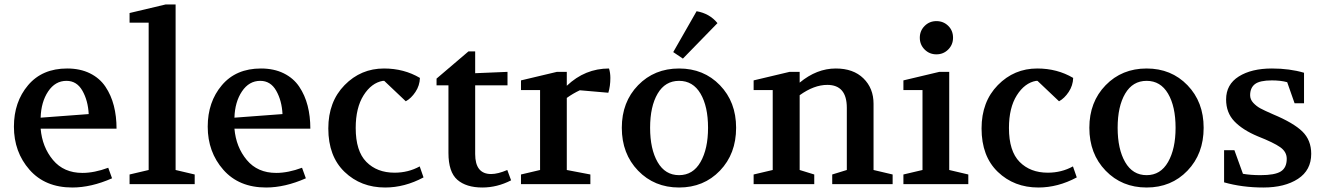

<svg xmlns="http://www.w3.org/2000/svg" viewBox="-20 -820 5901 855"><path d="M42 -256Q42 -366 105 -440.5Q168 -515 279 -515Q337 -515 380.5 -493.5Q424 -472 449.5 -434Q475 -396 487 -349Q499 -302 499 -247H161Q168 -165 216 -107.5Q264 -50 347 -50Q400 -50 462 -73L479 -26Q386 15 302 15Q181 15 111.5 -64Q42 -143 42 -256ZM161 -296 375 -312Q372 -372 347 -416Q322 -460 276 -460Q226 -460 194.5 -413Q163 -366 161 -296Z M557 0V-43L642 -63V-719H557V-762L717 -800H762V-63L847 -43V0Z M905 -256Q905 -366 968 -440.5Q1031 -515 1142 -515Q1200 -515 1243.5 -493.5Q1287 -472 1312.5 -434Q1338 -396 1350 -349Q1362 -302 1362 -247H1024Q1031 -165 1079 -107.5Q1127 -50 1210 -50Q1263 -50 1325 -73L1342 -26Q1249 15 1165 15Q1044 15 974.5 -64Q905 -143 905 -256ZM1024 -296 1238 -312Q1235 -372 1210 -416Q1185 -460 1139 -460Q1089 -460 1057.5 -413Q1026 -366 1024 -296Z M1442 -248Q1442 -367 1514.5 -441Q1587 -515 1690 -515Q1779 -515 1850 -473Q1849 -439 1830 -410.5Q1811 -382 1787 -369L1691 -460H1685Q1634 -451 1599 -395.5Q1564 -340 1564 -250Q1564 -147 1611.5 -99Q1659 -51 1737 -51Q1798 -51 1849 -79L1866 -30Q1782 15 1695 15Q1587 15 1514.5 -54.5Q1442 -124 1442 -248Z M1924 -440V-470L2066 -591H2096V-494L2240 -500V-440H2096V-134Q2096 -45 2167 -45Q2197 -45 2239 -63L2256 -17Q2194 15 2128 15Q2056 15 2016.5 -19.5Q1977 -54 1977 -139V-440Z M2300 0V-43L2385 -63V-419H2300V-462L2460 -500H2504V-438Q2585 -515 2692 -515Q2698 -496 2698 -473Q2698 -436 2689 -407L2562 -418Q2532 -404 2504 -384V-63L2609 -43V0Z M3004 -515Q3114 -515 3186 -440.5Q3258 -366 3258 -251Q3258 -135 3186 -60Q3114 15 3004 15Q2894 15 2821.5 -60Q2749 -135 2749 -251Q2749 -366 2821.5 -440.5Q2894 -515 3004 -515ZM3004 -460Q2942 -460 2908.5 -403Q2875 -346 2875 -251Q2875 -156 2908.5 -98Q2942 -40 3004 -40Q3066 -40 3099.5 -98.5Q3133 -157 3133 -251Q3133 -346 3099.5 -403Q3066 -460 3004 -460ZM2978 -588 3082 -770Q3140 -760 3175 -717L3021 -559Z M3336 0V-43L3421 -63V-419H3336V-462L3496 -500H3541V-452Q3617 -515 3702 -515Q3780 -515 3825 -471Q3870 -427 3870 -358V-63L3955 -43V0H3686V-43L3751 -63V-340Q3751 -442 3664 -442Q3605 -442 3541 -396V-63L3606 -43V0Z M4224 -652Q4224 -621 4202.5 -599.5Q4181 -578 4150 -578Q4119 -578 4097.5 -599.5Q4076 -621 4076 -652Q4076 -683 4097.5 -704.5Q4119 -726 4150 -726Q4181 -726 4202.5 -705Q4224 -684 4224 -652ZM4003 0V-43L4088 -63V-419H4003V-462L4163 -500H4207V-63L4292 -43V0Z M4351 -248Q4351 -367 4423.5 -441Q4496 -515 4599 -515Q4688 -515 4759 -473Q4758 -439 4739 -410.5Q4720 -382 4696 -369L4600 -460H4594Q4543 -451 4508 -395.5Q4473 -340 4473 -250Q4473 -147 4520.5 -99Q4568 -51 4646 -51Q4707 -51 4758 -79L4775 -30Q4691 15 4604 15Q4496 15 4423.5 -54.5Q4351 -124 4351 -248Z M5086 -515Q5196 -515 5268 -440.5Q5340 -366 5340 -251Q5340 -135 5268 -60Q5196 15 5086 15Q4976 15 4903.5 -60Q4831 -135 4831 -251Q4831 -366 4903.5 -440.5Q4976 -515 5086 -515ZM5086 -460Q5024 -460 4990.5 -403Q4957 -346 4957 -251Q4957 -156 4990.5 -98Q5024 -40 5086 -40Q5148 -40 5181.5 -98.5Q5215 -157 5215 -251Q5215 -346 5181.5 -403Q5148 -460 5086 -460Z M5431 -8V-151H5477L5515 -46Q5550 -40 5593 -40Q5657 -40 5683.5 -56.5Q5710 -73 5710 -113Q5710 -144 5681 -164.5Q5652 -185 5581 -213Q5514 -241 5477 -279.5Q5440 -318 5440 -377Q5440 -444 5496.5 -479.5Q5553 -515 5644 -515Q5723 -515 5787 -496V-360H5745L5712 -454Q5683 -462 5644 -462Q5590 -462 5568.5 -445.5Q5547 -429 5547 -396Q5547 -377 5561 -362Q5575 -347 5592.5 -337.5Q5610 -328 5649 -311Q5740 -273 5779.5 -234.5Q5819 -196 5819 -135Q5819 -62 5760 -23.5Q5701 15 5606 15Q5512 15 5431 -8Z"/></svg>

Font: Volkhov
Style: Regular
Weight: 400
Designer: Cyreal (www.cyreal.org)
Foundry: Cyreal (www.cyreal.org)
Version: Version 1.010